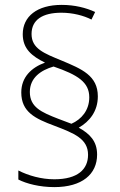

<svg xmlns="http://www.w3.org/2000/svg" viewBox="-20 -780 491 785"><path d="M67 -402C67 -322 124 -295 202 -266C283 -235 340 -213 340 -147C340 -88 298 -47 202 -47C149 -47 96 -62 55 -83V-46C88 -29 142 -15 202 -15C316 -15 377 -68 377 -148C377 -203 347 -233 302 -258C346 -283 380 -325 380 -386C380 -471 314 -498 233 -532C160 -562 109 -581 109 -641C109 -699 154 -728 231 -728C278 -728 323 -716 354 -700L369 -731C332 -748 286 -760 232 -760C132 -760 73 -713 73 -640C73 -580 111 -550 164 -524C109 -504 67 -465 67 -402ZM102 -404C102 -462 147 -493 199 -508C298 -474 345 -444 345 -382C345 -329 313 -292 272 -274L219 -294C149 -321 102 -342 102 -404Z"/></svg>

Font: Noto Sans Gurmukhi UI SemiCondensed ExtraLight
Style: Regular
Weight: 200
Width: 4
Designer: Jelle Bosma - Monotype Design Team
Foundry: Monotype Imaging Inc.
Version: Version 2.004